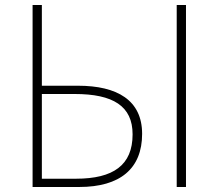

<svg xmlns="http://www.w3.org/2000/svg" viewBox="-20 -746 872 766"><path d="M110 0H296C459 0 547 -73 547 -212C547 -346 448 -404 291 -404H147V-726H110ZM147 -33V-371H278C431 -371 509 -323 509 -210C509 -87 432 -33 283 -33ZM685 0H722V-726H685Z"/></svg>

Font: Harano Aji Gothic KR ExtraLight
Style: Regular
Weight: 250
Foundry: Masamichi Hosoda
Version: HaranoAjiGothicKR-ExtraLight version 20220220;ttx 4.29.1